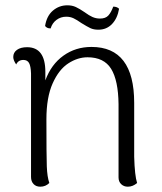

<svg xmlns="http://www.w3.org/2000/svg" viewBox="-20 -694 609 724"><path d="M497 -4Q481 10 462 10Q447 10 437 0.5Q427 -9 427 -25V-301Q426 -391 399 -434.5Q372 -478 310 -478Q273 -478 237.5 -455Q202 -432 178.5 -379.5Q155 -327 155 -244Q155 -106 156.5 -66.5Q158 -27 166 -4Q152 10 132 10Q116 10 106.5 0Q97 -10 97 -27V-417Q96 -445 89.5 -456.5Q83 -468 68 -468Q49 -468 41 -451Q30 -467 30 -479Q30 -496 44 -506Q58 -516 82 -516Q151 -516 151 -423V-391Q173 -451 219 -484Q265 -517 325 -517Q486 -517 486 -306V-103Q488 -31 497 -4ZM351 -582Q333 -582 320.5 -588Q308 -594 287 -607Q270 -619 257.5 -625Q245 -631 230 -631Q209 -631 193 -619Q177 -607 171 -587H169Q157 -587 150 -596Q156 -634 179.5 -654Q203 -674 234 -674Q252 -674 266 -667.5Q280 -661 299 -648Q315 -636 328.5 -630Q342 -624 357 -624Q378 -624 388.5 -635.5Q399 -647 407 -669Q421 -669 429 -661Q423 -625 402.5 -603.5Q382 -582 351 -582Z"/></svg>

Font: Arima Madurai Light
Style: Regular
Weight: 300
Designer: Joana Correia and Natanael Gama
Foundry: NDISCOVER
Version: Version 1.019